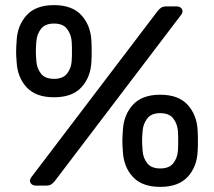

<svg xmlns="http://www.w3.org/2000/svg" viewBox="-20 -725 837 750"><path d="M191 -705Q262 -705 298 -665.5Q334 -626 337 -566Q338 -552 338 -542Q338 -532 338 -523Q338 -514 338 -505Q338 -496 337 -483Q334 -423 298 -384Q262 -345 191 -345Q120 -345 84 -384Q48 -423 45 -483Q44 -496 43.5 -505Q43 -514 43 -523Q43 -532 43.5 -542Q44 -552 45 -566Q48 -626 84 -665.5Q120 -705 191 -705ZM260 -563Q258 -591 242 -612Q226 -633 191 -633Q156 -633 140 -612Q124 -591 122 -563Q121 -550 120.5 -541.5Q120 -533 120 -525.5Q120 -518 120.5 -509Q121 -500 122 -486Q124 -458 140 -437.5Q156 -417 191 -417Q226 -417 242 -437.5Q258 -458 260 -486Q261 -500 261 -509Q261 -518 261 -525.5Q261 -533 261 -541.5Q261 -550 260 -563ZM606 -355Q677 -355 713 -315.5Q749 -276 752 -216Q753 -202 753 -192Q753 -182 753 -173Q753 -164 753 -155Q753 -146 752 -133Q749 -73 713 -34Q677 5 606 5Q535 5 499 -34Q463 -73 460 -133Q459 -146 458.5 -155Q458 -164 458 -173Q458 -182 458.5 -192Q459 -202 460 -216Q463 -276 499 -315.5Q535 -355 606 -355ZM675 -213Q673 -241 657 -262Q641 -283 606 -283Q571 -283 555 -262Q539 -241 537 -213Q536 -200 535.5 -191.5Q535 -183 535 -175.5Q535 -168 535.5 -159Q536 -150 537 -136Q539 -108 555 -87.5Q571 -67 606 -67Q641 -67 657 -87.5Q673 -108 675 -136Q676 -150 676 -159Q676 -168 676 -175.5Q676 -183 676 -191.5Q676 -200 675 -213ZM595 -681Q602 -690 609.5 -695Q617 -700 631 -700H669Q680 -700 686.5 -694.5Q693 -689 693 -680Q693 -678 692 -675Q691 -672 689 -669L195 -19Q188 -10 180.5 -5Q173 0 159 0H121Q110 0 103.5 -5.5Q97 -11 97 -20Q97 -22 98 -25Q99 -28 101 -31Z"/></svg>

Font: Rubik
Style: Regular
Weight: 400
Designer: Hubert & Fischer
Foundry: Hubert & Fischer
Version: Version 1.002; ttfautohint (v1.6)